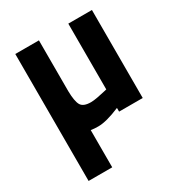

<svg xmlns="http://www.w3.org/2000/svg" viewBox="-172 -612 874 943"><g transform="rotate(-30 265.0 -140.0)"><path d="M55 220V-500H189V-212Q190 -154 203 -131.5Q216 -109 259 -109Q274 -109 298 -113.5Q322 -118 338 -122L355 -126V-499H489V0H355V-21Q277 12 231 12Q208 12 189 9V220Z"/></g></svg>

Font: TypoPRO Titillium Text
Style: 999 wt
Weight: 900
Designer: Accademia di Belle Arti di Urbino and others
Foundry: Accademia di Belle Arti di Urbino and others.
Version: Version 25.000